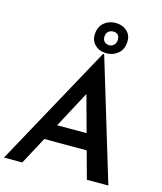

<svg xmlns="http://www.w3.org/2000/svg" viewBox="-141 -1057 977 1157"><g transform="rotate(15 347.0 -479.0)"><path d="M109 0H-5L410 -758H417L646 0H512L355 -574L446 -630ZM230 -271H480L507 -171H183ZM332 -867Q336 -911 367.5 -935.5Q399 -960 443 -958Q486 -955 511.5 -928Q537 -901 532 -858Q529 -815 497 -790Q465 -765 422 -767Q379 -769 353 -797Q327 -825 332 -867ZM391 -862Q390 -843 400 -831.5Q410 -820 428 -818Q447 -817 459.5 -828.5Q472 -840 474 -860Q475 -881 465.5 -892.5Q456 -904 437 -904Q419 -905 406 -894.5Q393 -884 391 -862Z"/></g></svg>

Font: Josefin Sans Thin SemiBold
Style: Italic
Weight: 600
Italic angle: -7°
Version: Version 2.000